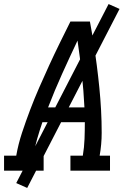

<svg xmlns="http://www.w3.org/2000/svg" viewBox="-30 -841 650 946"><path d="M-10 0V-74H50Q60 -131 78.5 -187Q97 -243 118 -298.5Q139 -354 163 -409Q187 -464 212 -518.5Q237 -573 263.5 -627Q290 -681 317 -735H413Q423 -681 431.5 -627Q440 -573 447 -518.5Q454 -464 459.5 -409Q465 -354 468 -298.5Q471 -243 471 -186.5Q471 -130 461 -74H512V0H317V-74H378Q385 -115 386.5 -156.5Q388 -198 388 -239H179Q165 -198 153 -156.5Q141 -115 134 -74H185V0ZM207 -312H386Q382 -395 373 -477Q364 -559 352 -641Q313 -559 276 -477Q239 -395 207 -312ZM104 85 50 61 505 -821 559 -797Z"/></svg>

Font: Iosevka Curly Slab Extended
Style: Italic
Weight: 400
Width: 7
Italic angle: -9°
Monospace: yes
Designer: Belleve Invis
Foundry: Belleve Invis
Version: Version 11.1.0; ttfautohint (v1.8.3)